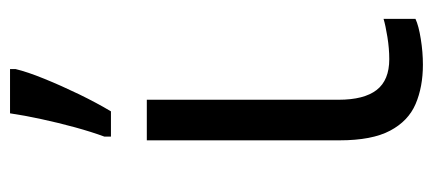

<svg xmlns="http://www.w3.org/2000/svg" viewBox="-258 -587 855 379"><g transform="rotate(-90 169.5 -397.5)"><path d="M162.1 -535.2V-156.7Q162.1 -106.4 181.4 -81.5Q200.7 -56.6 242.2 -56.6Q263.2 -56.6 286.1 -60.3Q309.1 -64 321.8 -67.9V-4.9Q308.1 1.5 282.2 5.6Q256.3 9.8 231.4 9.8Q187.5 9.8 153.8 -4.6Q120.1 -19 101.1 -54.9Q82 -90.8 82 -154.8V-535.2ZM89.4 -606V-619.1Q98.6 -644 107.7 -677Q116.7 -710 124 -743.9Q131.3 -777.8 135.3 -805.2H222.7V-794.4Q217.3 -771.5 203.6 -737.8Q189.9 -704.1 172.9 -668.9Q155.8 -633.8 139.2 -606Z"/></g></svg>

Font: Open Sans
Style: Regular
Weight: 400
Designer: Monotype Design Team
Foundry: Monotype Imaging Inc.
Version: Version 3.000; ttfautohint (v1.8.4)